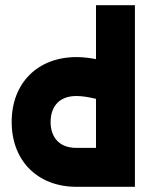

<svg xmlns="http://www.w3.org/2000/svg" viewBox="-20 -720 590 740"><path d="M275 0H500V-700H350V-492C330 -496 304 -500 275 -500C125 -500 25 -400 25 -250C25 -100 125 0 275 0ZM175 -250C175 -300 200 -350 275 -350C298 -350 326 -345 350 -339V-150H275C200 -150 175 -200 175 -250Z"/></svg>

Font: LS-VG5000 Bold
Style: Regular
Weight: 400
Designer: Justin Bihan, 2021
Foundry: Justin Bihan, 2021
Version: Version 1.000;Glyphs 3.1.2 (3151)